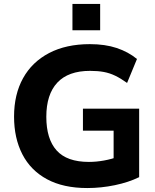

<svg xmlns="http://www.w3.org/2000/svg" viewBox="-20 -939 785 970"><path d="M421 11Q300 11 217.5 -33.5Q135 -78 93 -159.5Q51 -241 51 -350Q51 -462 96.5 -544Q142 -626 228 -671Q314 -716 434 -716Q511 -716 569.5 -696.5Q628 -677 672 -641L622 -520Q590 -543 562 -556.5Q534 -570 504 -575.5Q474 -581 435 -581Q325 -581 269.5 -521.5Q214 -462 214 -349Q214 -237 266 -179Q318 -121 429 -121Q466 -121 505 -128Q544 -135 582 -149L554 -89V-279H399V-390H683V-44Q630 -18 560.5 -3.5Q491 11 421 11ZM346 -786V-919H486V-786Z"/></svg>

Font: Mulish ExtraLight ExtraBold
Style: Regular
Weight: 800
Version: Version 3.603